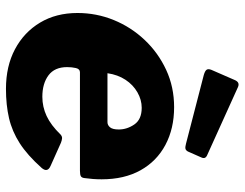

<svg xmlns="http://www.w3.org/2000/svg" viewBox="-106 -684 801 628"><g transform="rotate(90 294.0 -370.5)"><path d="M271 10Q197 10 141.5 -19.5Q86 -49 54.5 -101.5Q23 -154 23 -224Q23 -286 46 -342.5Q69 -399 111 -443.5Q153 -488 209 -514Q265 -540 331 -540Q401 -540 454.5 -511.5Q508 -483 537.5 -430Q567 -377 567 -303Q567 -289 566 -275Q565 -261 563 -247Q562 -238 557 -235Q552 -232 539 -232H217Q206 -232 203 -218.5Q200 -205 200 -190Q200 -149 227 -129Q254 -109 297 -109Q330 -109 360 -123Q390 -137 421 -169Q427 -174 433 -173.5Q439 -173 447 -170L523 -136Q546 -126 530 -107Q488 -60 449 -35Q410 -10 367 0Q324 10 271 10ZM380 -322Q390 -322 397 -330.5Q404 -339 404 -359Q404 -386 387.5 -410Q371 -434 333 -434Q307 -434 282.5 -420Q258 -406 241.5 -381Q225 -356 220 -322ZM243 -740Q247 -748 252.5 -750Q258 -752 265 -749L486 -649Q494 -646 496.5 -641Q499 -636 495 -628L476 -585Q472 -578 466.5 -577Q461 -576 450 -579L226 -637Q212 -641 208.5 -646.5Q205 -652 209 -662Z"/></g></svg>

Font: Libre Franklin ExtraBold
Style: Italic
Weight: 800
Italic angle: -8°
Designer: Pablo Impallari, Rodrigo Fuenzalida, Nhung Nguyen
Foundry: Impallari Type
Version: Version 3.000